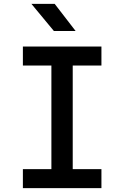

<svg xmlns="http://www.w3.org/2000/svg" viewBox="-20 -970 640 990"><path d="M370 -810 262 -950H142L258 -810ZM503 0V-98H355V-632H503V-730H98V-632H245V-98H98V0Z"/></svg>

Font: Tekne LDO SemiBold
Style: Regular
Weight: 600
Monospace: yes
Designer: Alessio Laiso, Mario Rullo, Paolo Rosset
Foundry: Alessio Laiso
Version: Version 1.000;hotconv 1.0.109;makeotfexe 2.5.65596